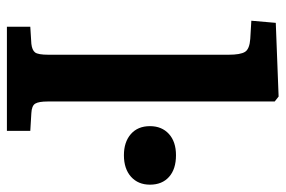

<svg xmlns="http://www.w3.org/2000/svg" viewBox="-152 -654 807 542"><g transform="rotate(90 251.0 -383.5)"><path d="M56 0V-66L104 -69Q122 -71 128.5 -79.5Q135 -88 135 -117V-626Q135 -659 127 -672Q119 -685 90 -687L39 -690L45 -759L253 -767L267 -756V-115Q267 -90 273 -80Q279 -70 300 -69L350 -66V0ZM418.7 -330.3Q381.5 -330.3 359.1 -349.8Q336.6 -369.4 336.6 -403.8Q336.6 -437.2 358.6 -457.3Q380.5 -477.3 418.7 -477.3Q457.9 -477.3 479.8 -457.7Q501.8 -438.2 501.8 -403.8Q501.8 -370.4 479.4 -350.3Q456.9 -330.3 418.7 -330.3Z"/></g></svg>

Font: Literata 7pt SemiBold
Style: Regular
Weight: 600
Designer: Latin by Veronika Burian and Jose Scaglione. Greek by Irene Vlachou. Cyrillic by Vera Evstafieva.
Foundry: TypeTogether
Version: Version 3.002